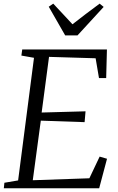

<svg xmlns="http://www.w3.org/2000/svg" viewBox="-22 -1008 634 1028"><path d="M-1.5 0 1.5 -29.5 75 -42 160 -698.5 92.5 -710.5 97 -743H550.5L546.5 -590H508L490 -696L240.5 -703.5L201 -405.5L436 -412L431 -354L196.5 -362L153.5 -43L456.5 -53.5L511.5 -169.5L551 -158L509 0ZM327 -818.5 239 -972 263 -988.5Q288.5 -961 314.2 -933.8Q340 -906.5 366 -878Q400 -905 436.2 -932.2Q472.5 -959.5 511.5 -988.5L533 -971L393 -818.5Z"/></svg>

Font: Merriweather 60pt Light
Style: Italic
Weight: 300
Italic angle: -7.8°
Version: Version 2.101